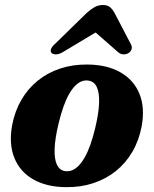

<svg xmlns="http://www.w3.org/2000/svg" viewBox="-20 -740 618 773"><path d="M331.7 -480.2Q410.7 -479.7 464.6 -449Q518.5 -418.3 541.4 -362.4Q564.4 -306.6 550 -230Q539.3 -173.8 512.7 -128.5Q486.1 -83.1 446.3 -51.2Q406.5 -19.3 355.8 -2.6Q305.1 14.1 246.1 13.5Q167.6 12.9 113.9 -17.8Q60.3 -48.4 37.7 -104.5Q15.1 -160.6 29 -236.7Q39.8 -293 66.3 -338.3Q92.7 -383.6 132.3 -415.5Q171.9 -447.4 222.4 -464.1Q272.9 -480.8 331.7 -480.2ZM240.8 -51.3Q255.4 -48.9 269.2 -54Q283 -59.2 296 -72.3Q309.1 -85.4 321.1 -106.3Q333 -127.2 343.6 -156.9Q354.2 -186.5 363.3 -224.6Q377.6 -284.9 379 -326Q380.3 -367.1 369.7 -389.5Q359.2 -411.8 337 -415.4Q322.5 -417.8 308.9 -412.7Q295.3 -407.5 282.4 -394.4Q269.5 -381.3 257.6 -360.4Q245.8 -339.5 235.3 -309.8Q224.8 -280.2 215.7 -242.1Q201.4 -182.2 199.9 -140.9Q198.5 -99.6 209 -77.3Q219.5 -55 240.8 -51.3ZM412.1 -637.4H332.7L456.1 -529.5Q465.9 -521.1 477.6 -521.1Q489.4 -521.1 498.4 -527Q506.5 -532.5 509.7 -541.9Q512.9 -551.3 506.5 -562.8L441 -688.2Q432.4 -703.4 422.3 -711.6Q412.2 -719.8 394.3 -719.8Q376 -719.8 361.3 -711.6Q346.7 -703.4 329.4 -688.2L200.9 -562.8Q187.8 -551.3 185.2 -541.9Q182.6 -532.5 187.3 -527Q193.4 -521.1 205.2 -521.1Q217 -521.1 231.8 -529.5Z"/></svg>

Font: Fraunces
Style: Italic
Weight: 900
Italic angle: -16°
Version: Version 1.000;[0bf87f6ff]